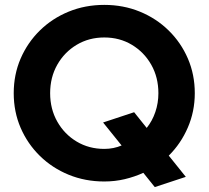

<svg xmlns="http://www.w3.org/2000/svg" viewBox="-20 -731 853 785"><path d="M612.8 33.9 566 -24.4Q530 -8 490 1.5Q450.1 11 406.4 11Q328.3 11 261 -16.5Q193.7 -44 143.1 -93.5Q92.6 -143 64.3 -208.5Q36.1 -274 36.1 -350Q36.1 -426 64.3 -491.5Q92.6 -557 143.1 -606.5Q193.7 -656 261 -683.5Q328.3 -711 406.4 -711Q484.3 -711 551.6 -683.5Q618.9 -656 669.4 -606.5Q720 -557 748.2 -491.5Q776.4 -426 776.4 -350Q776.4 -275.3 747.9 -209.5Q719.5 -143.7 670 -94.7L739.7 -7.9ZM406.4 -122.2Q425.7 -122.2 443.4 -125.8Q461.2 -129.4 477.2 -136.2L401.5 -230.2L528.4 -272.2L579.8 -208Q602.7 -236.5 615.1 -273Q627.6 -309.5 627.6 -350Q627.6 -414.8 598.4 -466.4Q569.1 -517.9 519.2 -547.8Q469.3 -577.8 406.4 -577.8Q343.6 -577.8 293.5 -547.8Q243.5 -517.9 214.2 -466.4Q185 -414.8 185 -350Q185 -285.5 214.2 -233.8Q243.5 -182.1 293.5 -152.2Q343.6 -122.2 406.4 -122.2Z"/></svg>

Font: Red Hat Display VF
Style: Regular
Weight: 300
Designer: Pentagram, MCKL
Foundry: Pentagram, MCKL
Version: Version 1.023